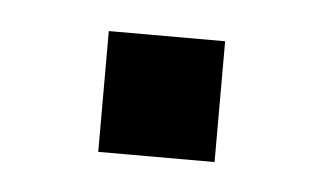

<svg xmlns="http://www.w3.org/2000/svg" viewBox="-26 -140 288 171"><g transform="rotate(5 118.0 -54.0)"><path d="M66 0V-108H170V0Z"/></g></svg>

Font: CBA Beacon Sans
Style: Regular
Weight: 400
Designer: Wei Huang
Foundry: Wei Huang
Version: Version 1.002